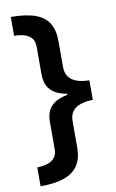

<svg xmlns="http://www.w3.org/2000/svg" viewBox="-97 -769 594 983"><g transform="rotate(-10 200.5 -278.0)"><path d="M32 64Q61 63 84.5 56Q108 49 122 32.5Q136 16 136 -13V-154Q136 -207 164 -236Q192 -265 248 -275V-281Q193 -290 164.5 -319Q136 -348 136 -403V-544Q136 -574 122 -590Q108 -606 85 -613Q62 -620 32 -620V-718Q111 -718 159 -700.5Q207 -683 229 -647Q251 -611 251 -556V-419Q251 -387 266.5 -367Q282 -347 309.5 -338Q337 -329 372 -329V-227Q337 -227 309.5 -218Q282 -209 266.5 -189.5Q251 -170 251 -138V0Q251 55 228 91Q205 127 157 144.5Q109 162 32 162Z"/></g></svg>

Font: Noto Sans Syriac Eastern SemiBold
Style: Regular
Weight: 600
Designer: Patrick Giasson and the Monotype Design Team
Foundry: Monotype Imaging Inc.
Version: Version 3.001